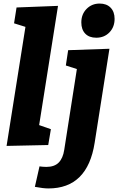

<svg xmlns="http://www.w3.org/2000/svg" viewBox="-20 -815 664 1079"><path d="M73 -773 306 -782 200 -112 266 -89 251 0 17 5 123 -664 59 -684ZM363 -533 595 -541 512 -13Q472 244 252 244Q223 244 176 235L202 120Q210 121 219 122Q228 123 240 123Q286 123 310 98.5Q334 74 341 27L412 -427L350 -447ZM437 -689Q437 -735 466.5 -765Q496 -795 540 -795Q579 -795 601.5 -772Q624 -749 624 -709Q624 -663 595 -633Q566 -603 521 -603Q481 -603 459 -626Q437 -649 437 -689Z"/></svg>

Font: Bitter Pro ExtraBold
Style: Italic
Weight: 800
Italic angle: -9°
Designer: Sol Matas, and Bitter project Authors
Foundry: Sol Matas
Version: Version 1.010